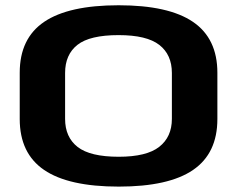

<svg xmlns="http://www.w3.org/2000/svg" viewBox="-20 -701 920 730"><path d="M431.5 8.5Q621.5 8.5 714 -54.8Q806.5 -118 806.5 -248.5V-424.5Q806.5 -554.5 713.8 -617.8Q621 -681 431 -681Q241 -681 148 -618Q55 -555 55 -424.5V-248.5Q55 -118 147.8 -54.8Q240.5 8.5 431.5 8.5ZM431.5 -105Q323 -105 275.2 -142.2Q227.5 -179.5 227.5 -249V-423.5Q227.5 -493.5 274.5 -530.5Q321.5 -567.5 431 -567.5Q538 -567.5 585.8 -530.2Q633.5 -493 633.5 -423.5V-249Q633.5 -180.5 585.5 -142.8Q537.5 -105 431.5 -105Z"/></svg>

Font: Anybody ExtraExpanded SemiBold
Style: Regular
Weight: 600
Width: 8
Version: Version 1.113;gftools[0.9.25]